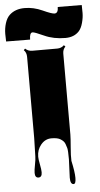

<svg xmlns="http://www.w3.org/2000/svg" viewBox="-129 -998 706 1352"><g transform="rotate(-5 224.5 -322.5)"><path d="M311.5 263.2 316.9 133.3Q316.9 70.3 312.3 53.7Q307.6 37.1 302.7 24.4Q297.9 11.7 290 3.9Q282.2 -3.9 271.5 -10.7Q251 -24.4 207 -24.4Q163.1 -24.4 133.1 11.2Q103 46.9 103 96.7Q103 115.2 110.4 152.1Q117.7 189 117.7 207.5Q117.7 242.7 92.8 242.7Q67.9 242.7 67.9 208.5Q67.9 189.5 75.4 151.4Q83 113.3 83 93.8L86.4 -37.1V-610.8Q86.4 -641.1 67.4 -659.7L77.1 -669.9Q97.7 -650.4 126 -650.4H302.7Q332 -650.4 351.6 -669.9L361.3 -659.7Q342.3 -640.6 342.3 -610.8V-39.6Q342.3 -14.2 336.9 48.1Q331.5 110.4 333.5 144H333Q351.1 225.1 351.1 267.6Q351.1 310.1 335 310.1Q311.5 310.1 311.5 263.2ZM139.6 -779.3Q118.2 -779.3 118.2 -730L-51.3 -731.4Q-52.7 -745.6 -52.7 -784.7Q-52.7 -823.7 -41.3 -860.4Q-29.8 -897 -8.3 -917Q32.2 -954.6 98.6 -954.6Q161.6 -954.6 223.9 -926.3Q286.1 -897.9 305.7 -897.9Q332 -897.9 332 -941.9L501.5 -940.9Q502.4 -916.5 502.4 -884.8Q502.4 -853 492.4 -815.7Q482.4 -778.3 463.9 -757.8Q428.7 -719.7 367.7 -719.7Q284.2 -719.7 219 -749.5Q153.8 -779.3 139.6 -779.3Z"/></g></svg>

Font: Nosifer Caps
Style: Regular
Weight: 800
Version: Version 001.002